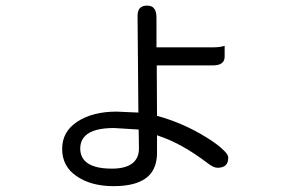

<svg xmlns="http://www.w3.org/2000/svg" viewBox="-20 -590 1040 674"><path d="M278.8 -24.4Q261.7 -41.5 261.7 -68.4Q261.7 -95.2 278.8 -112.8Q293.5 -127 318.6 -133.8Q343.8 -140.6 379.9 -140.6L466.8 -135.3L467.8 -69.3Q467.8 -39.1 450.2 -21.5Q426.3 2 373 2Q305.2 2 278.8 -24.4ZM768.6 -429.2Q752.9 -423.8 726.6 -423.8H529.3V-528.3Q529.3 -552.2 519 -562.5Q511.2 -570.3 496.1 -570.3Q480 -570.3 471.4 -561.8Q462.9 -553.2 462.9 -533.2L465.8 -194.8L389.6 -198.2Q304.7 -198.2 251 -162.6Q198.2 -127.9 198.2 -67.4Q198.2 -6.3 248 27.8Q298.8 63.5 378.9 63.5Q465.3 63.5 502.9 26.4Q530.3 -1.5 531.2 -50.8V-115.2L540.5 -111.8Q618.7 -85.4 706.5 -19Q729 -1 743.2 -1Q763.2 -1 772.5 -10.3Q781.2 -19 781.2 -37.1Q781.2 -46.9 765.6 -62Q746.6 -81.5 705.1 -107.4Q626 -156.7 536.1 -182.1L531.2 -183.1L530.3 -360.4H726.6Q759.8 -360.4 766.6 -379.4Q768.6 -384.3 768.6 -391.6Z"/></svg>

Font: YuPearl-Light
Style: Light
Weight: 300
Designer: Max Yao
Foundry: Max-Everyday
Version: Version 1.011; ttfautohint (v1.8.3)